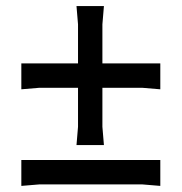

<svg xmlns="http://www.w3.org/2000/svg" viewBox="-20 -601 596 630"><path d="M50 -308V-393H506V-308L446 -313H110ZM321 -125H231L236 -185V-521L231 -581H321L316 -521V-185ZM506 9 446 4H110L50 9V-76H506Z"/></svg>

Font: AR One Sans Medium
Style: Regular
Weight: 500
Designer: Niteesh Yadav
Foundry: Niteesh Yadav
Version: Version 1.001;gftools[0.9.33]